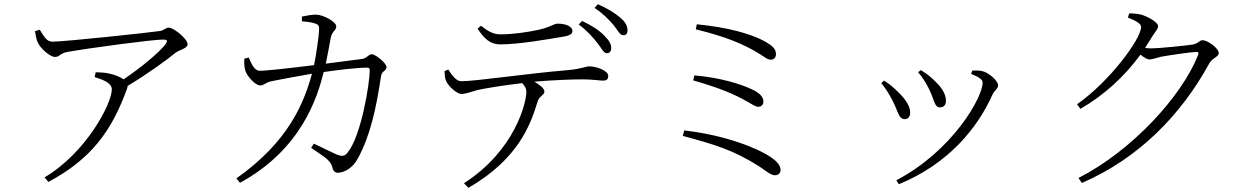

<svg xmlns="http://www.w3.org/2000/svg" viewBox="-20 -831 6010 917"><path d="M432 -463C476 -449 514 -434 514 -404C514 -336 392 -102 193 16L211 38C415 -71 513 -204 587 -408L590 -421C682 -476 776 -544 817 -578C839 -595 876 -599 876 -620C876 -645 810 -699 786 -699C771 -699 763 -686 745 -683C691 -675 288 -632 230 -632C202 -632 189 -659 170 -689L147 -682C151 -661 153 -642 162 -625C176 -597 220 -559 242 -559C266 -559 263 -575 302 -583C417 -603 709 -642 758 -642C779 -642 783 -638 770 -619C739 -579 652 -507 570 -452C554 -464 529 -474 500 -480C483 -484 467 -485 437 -486Z M1466 -125C1522 -85 1557 -70 1567 -33C1571 -14 1580 -6 1594 -6C1623 -6 1665 -28 1689 -74C1750 -186 1777 -316 1800 -468C1804 -494 1826 -491 1826 -511C1826 -529 1774 -572 1755 -572C1739 -572 1734 -552 1706 -549L1536 -527C1545 -569 1554 -620 1559 -647C1565 -684 1586 -684 1586 -705C1586 -727 1525 -760 1491 -761C1473 -762 1442 -756 1422 -752V-729C1439 -728 1467 -725 1485 -719C1502 -713 1505 -707 1504 -688C1503 -659 1491 -575 1480 -520C1369 -506 1254 -493 1220 -493C1194 -493 1180 -529 1168 -556L1147 -551C1146 -532 1146 -508 1153 -490C1160 -469 1198 -423 1223 -423C1242 -423 1245 -436 1276 -443C1303 -449 1403 -467 1470 -479C1432 -340 1359 -155 1109 21L1126 42C1421 -118 1497 -370 1526 -487C1588 -496 1683 -508 1734 -508C1742 -508 1746 -504 1746 -497C1746 -433 1705 -181 1640 -102C1625 -84 1615 -83 1588 -93C1569 -101 1518 -127 1479 -145Z M2832 -627C2853 -601 2862 -578 2877 -577C2890 -576 2899 -585 2899 -599C2900 -620 2890 -637 2866 -661C2843 -685 2807 -709 2760 -731L2744 -714C2786 -683 2811 -653 2832 -627ZM2909 -713C2930 -688 2939 -664 2956 -663C2969 -662 2977 -670 2977 -686C2977 -706 2968 -726 2941 -748C2917 -768 2883 -790 2835 -811L2820 -793C2863 -764 2886 -739 2909 -713ZM2671 -656C2703 -661 2714 -670 2714 -683C2714 -704 2683 -718 2645 -718C2623 -718 2610 -701 2549 -688C2497 -677 2429 -667 2371 -667C2338 -667 2314 -679 2277 -708L2261 -694C2293 -646 2321 -619 2369 -619C2458 -619 2594 -643 2671 -656ZM2217 66C2461 -74 2516 -244 2548 -347C2556 -373 2580 -376 2580 -394C2580 -409 2557 -426 2532 -441C2628 -449 2718 -452 2762 -452C2809 -452 2844 -446 2859 -446C2880 -446 2885 -455 2885 -468C2885 -494 2829 -514 2794 -514C2777 -514 2763 -503 2692 -496C2497 -480 2252 -443 2183 -443C2159 -443 2139 -471 2121 -499L2103 -491C2104 -471 2105 -457 2110 -446C2120 -419 2164 -381 2185 -382C2206 -383 2231 -393 2261 -401C2290 -408 2387 -424 2474 -434C2488 -419 2494 -407 2494 -392C2494 -344 2442 -114 2196 44Z M3686 -572C3686 -597 3671 -614 3618 -641C3563 -668 3463 -700 3308 -715L3303 -691C3450 -655 3532 -620 3607 -574C3633 -558 3646 -545 3663 -546C3675 -546 3686 -556 3686 -572ZM3296 -471 3291 -447C3419 -410 3486 -382 3552 -344C3575 -331 3589 -321 3601 -321C3616 -321 3626 -331 3626 -345C3626 -369 3609 -386 3572 -404C3521 -428 3425 -460 3296 -471ZM3248 -208 3241 -182C3391 -141 3479 -117 3608 -35C3640 -14 3661 6 3681 6C3699 6 3708 -6 3708 -19C3708 -39 3694 -58 3662 -80C3598 -124 3442 -186 3248 -208Z M4365 -486C4387 -461 4404 -432 4417 -406C4441 -359 4442 -318 4469 -318C4486 -318 4498 -329 4498 -349C4498 -381 4478 -412 4450 -439C4429 -461 4407 -479 4378 -496ZM4273 49C4511 -49 4649 -220 4720 -379C4731 -402 4747 -407 4747 -423C4747 -445 4703 -485 4669 -492C4653 -495 4637 -494 4624 -494L4618 -478C4659 -462 4673 -450 4673 -436C4673 -366 4530 -111 4261 30ZM4189 -434C4208 -411 4226 -383 4242 -352C4270 -299 4271 -262 4301 -262C4318 -262 4327 -275 4327 -294C4327 -322 4307 -355 4270 -391C4253 -408 4228 -431 4202 -446Z M5131 19 5147 43C5419 -75 5621 -282 5756 -529C5770 -554 5801 -560 5801 -577C5801 -601 5747 -639 5724 -639C5708 -639 5704 -623 5675 -618C5648 -614 5524 -600 5472 -600L5449 -602L5482 -655C5497 -680 5511 -691 5511 -707C5511 -724 5464 -751 5431 -761C5410 -766 5390 -767 5373 -767L5367 -747C5402 -733 5430 -719 5430 -702C5430 -645 5278 -440 5124 -333L5140 -311C5254 -377 5350 -465 5427 -570C5443 -557 5459 -547 5470 -547C5483 -547 5504 -555 5525 -560C5563 -567 5672 -583 5694 -583C5703 -583 5706 -580 5702 -568C5625 -373 5389 -113 5131 19Z"/></svg>

Font: Noto Serif JP Light
Style: Regular
Weight: 300
Designer: Ryoko NISHIZUKA 西塚涼子 (kana & ideographs); Frank Grießhammer (Latin, Greek & Cyrillic); Wenlong ZHANG 张文龙 (bopomofo); San
Foundry: Adobe
Version: Version 2.001;hotconv 1.1.0;makeotfexe 2.6.0